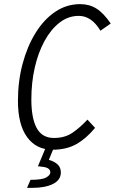

<svg xmlns="http://www.w3.org/2000/svg" viewBox="-20 -718 557 931"><path d="M67 -229Q67 -324 89.5 -408.5Q112 -493 152.5 -558.5Q193 -624 248 -661Q303 -698 369 -698Q413 -698 447.5 -676.5Q482 -655 517 -604L467 -569Q424 -641 362 -641Q311 -641 269 -608.5Q227 -576 196 -519.5Q165 -463 148.5 -390Q132 -317 132 -236Q132 -145 158 -97Q184 -49 242 -49Q295 -49 332.5 -75Q370 -101 404 -138L441 -98Q398 -46 350 -19Q302 8 235 8Q156 8 111.5 -53Q67 -114 67 -229ZM111 193 128 154Q184 154 204 142.5Q224 131 224 118Q224 95 187 91L164 88L207 -15L244 -9L217 57Q244 65 259.5 79.5Q275 94 275 118Q275 155 237 174Q199 193 135 193Z"/></svg>

Font: Radio Canada Condensed Light
Style: Italic
Weight: 300
Width: 3
Italic angle: -12°
Designer: Charles Daoud, Etienne Aubert Bonn, Alexandre Saumier Demers, Jacques Le Bailly
Foundry: Radio-Canada
Version: Version 2.104; ttfautohint (v1.8.4.7-5d5b);gftools[0.9.28.de